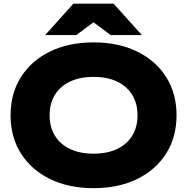

<svg xmlns="http://www.w3.org/2000/svg" viewBox="-20 -994 1005 1031"><path d="M482.4 16.4Q349 16.4 248.7 -32.6Q148.4 -81.6 92.6 -169.7Q36.8 -257.8 36.8 -375Q36.8 -492.2 92.6 -580.3Q148.4 -668.4 248.7 -717.4Q349 -766.4 482.4 -766.4Q615.8 -766.4 716.1 -717.4Q816.4 -668.4 872.2 -580.3Q928 -492.2 928 -375Q928 -257.8 872.2 -169.7Q816.4 -81.6 716.1 -32.6Q615.8 16.4 482.4 16.4ZM482.4 -168.8Q555.4 -168.8 608.2 -193.7Q661 -218.6 689.7 -264.9Q718.4 -311.2 718.4 -375Q718.4 -438.8 689.7 -485.1Q661 -531.4 608.2 -556.3Q555.4 -581.2 482.4 -581.2Q409.8 -581.2 356.8 -556.3Q303.8 -531.4 275.1 -485.1Q246.4 -438.8 246.4 -375Q246.4 -311.2 275.1 -264.9Q303.8 -218.6 356.8 -193.7Q409.8 -168.8 482.4 -168.8ZM374.2 -974.4H589.8L742 -805.6H574.4L434.8 -909.6H529.2L389.6 -805.6H222.4Z"/></svg>

Font: Unbounded
Style: Regular
Weight: 400
Designer: Luke Prowse, Jean-Baptiste Morizot, Fátima Lázaro, Florian Runge
Foundry: NaN
Version: Version 1.701;gftools[0.9.28.dev5+ged2979d]